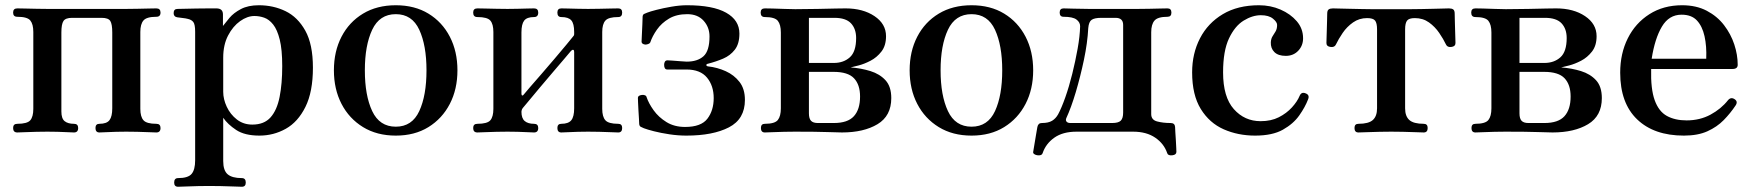

<svg xmlns="http://www.w3.org/2000/svg" viewBox="-20 -505 6685 732"><path d="M46 0Q30 0 30 -17Q30 -33 46 -33Q84 -33 95.5 -46.5Q107 -60 107 -90V-383Q107 -413 95.5 -427Q84 -441 46 -441Q30 -441 30 -457Q30 -473 46 -473Q53 -473 74 -472.5Q95 -472 119.5 -471.5Q144 -471 161 -471H461Q479 -471 503 -471.5Q527 -472 548 -472.5Q569 -473 576 -473Q592 -473 592 -457Q592 -441 576 -441Q539 -441 527 -427Q515 -413 515 -383V-90Q515 -60 527 -46.5Q539 -33 576 -33Q592 -33 592 -17Q592 0 576 0Q569 0 548 -1Q527 -2 503 -2.5Q479 -3 461 -3Q444 -3 423 -2.5Q402 -2 384.5 -1Q367 0 359 0Q344 0 344 -17Q344 -33 359 -33Q387 -33 397.5 -47Q408 -61 408 -92V-381Q408 -413 400.5 -425Q393 -437 367 -437H255Q230 -437 222 -425Q214 -413 214 -381V-80Q214 -53 226.5 -43Q239 -33 262 -33Q278 -33 278 -17Q278 0 262 0Q255 0 237.5 -1Q220 -2 199.5 -2.5Q179 -3 161 -3Q144 -3 119.5 -2.5Q95 -2 74 -1Q53 0 46 0Z M659 207Q644 207 644 191Q644 174 659 174Q697 174 710.5 158Q724 142 724 106V-384Q724 -412 717 -421Q710 -430 696 -433Q689 -435 675.5 -436.5Q662 -438 656 -439Q642 -441 642 -455Q642 -471 657 -471Q660 -471 681 -471.5Q702 -472 728.5 -472.5Q755 -473 777 -473Q799 -473 805 -473Q830 -473 830 -450V-406Q839 -418 855 -437Q871 -456 898.5 -470.5Q926 -485 967 -485Q1022 -485 1068.5 -462.5Q1115 -440 1144 -388Q1173 -336 1173 -247Q1173 -155 1144.5 -97.5Q1116 -40 1069.5 -14Q1023 12 969 12Q913 12 880.5 -9.5Q848 -31 831 -56V109Q831 145 848 159.5Q865 174 902 174Q917 174 917 191Q917 207 902 207Q895 207 871.5 206Q848 205 821.5 204.5Q795 204 777 204Q760 204 735 204.5Q710 205 688.5 206Q667 207 659 207ZM942 -30Q987 -30 1011.5 -57.5Q1036 -85 1046 -135.5Q1056 -186 1056 -253Q1056 -316 1046.5 -354Q1037 -392 1021.5 -411.5Q1006 -431 987.5 -437.5Q969 -444 950 -444Q923 -444 895.5 -424.5Q868 -405 849.5 -369.5Q831 -334 831 -285V-155Q831 -127 844.5 -98Q858 -69 883 -49.5Q908 -30 942 -30Z M1489 12Q1417 12 1364 -20.5Q1311 -53 1282 -109Q1253 -165 1253 -237Q1253 -309 1282 -365Q1311 -421 1364 -453Q1417 -485 1489 -485Q1561 -485 1613.5 -453Q1666 -421 1695 -365Q1724 -309 1724 -237Q1724 -165 1695 -109Q1666 -53 1613.5 -20.5Q1561 12 1489 12ZM1489 -22Q1551 -22 1578.5 -81.5Q1606 -141 1606 -237Q1606 -332 1578.5 -391.5Q1551 -451 1489 -451Q1427 -451 1399 -391.5Q1371 -332 1371 -237Q1371 -141 1399 -81.5Q1427 -22 1489 -22Z M1800 0Q1784 0 1784 -17Q1784 -33 1800 -33Q1838 -33 1849.5 -46.5Q1861 -60 1861 -90V-383Q1861 -413 1849.5 -426.5Q1838 -440 1800 -440Q1784 -440 1784 -457Q1784 -473 1800 -473Q1807 -473 1828 -472.5Q1849 -472 1873.5 -471.5Q1898 -471 1915 -471Q1933 -471 1953.5 -471.5Q1974 -472 1991.5 -472.5Q2009 -473 2016 -473Q2032 -473 2032 -457Q2032 -440 2016 -440Q1989 -440 1978.5 -426.5Q1968 -413 1968 -381V-148Q1968 -142 1971 -141Q1974 -140 1978 -146Q1982 -151 2000 -172Q2018 -193 2044 -222.5Q2070 -252 2095.5 -282.5Q2121 -313 2140.5 -336Q2160 -359 2165 -366Q2167 -368 2168 -370Q2169 -372 2169 -376V-383Q2169 -415 2158 -427.5Q2147 -440 2120 -440Q2105 -440 2105 -457Q2105 -473 2120 -473Q2128 -473 2145.5 -472.5Q2163 -472 2184 -471.5Q2205 -471 2222 -471Q2240 -471 2264 -471.5Q2288 -472 2309 -472.5Q2330 -473 2337 -473Q2352 -473 2352 -457Q2352 -440 2337 -440Q2300 -440 2288 -426.5Q2276 -413 2276 -383V-90Q2276 -60 2288 -46.5Q2300 -33 2337 -33Q2352 -33 2352 -17Q2352 0 2337 0Q2330 0 2309 -1Q2288 -2 2264 -2.5Q2240 -3 2222 -3Q2205 -3 2184 -2.5Q2163 -2 2145.5 -1Q2128 0 2120 0Q2105 0 2105 -17Q2105 -33 2120 -33Q2147 -33 2158 -46.5Q2169 -60 2169 -92V-307Q2169 -314 2165.5 -315Q2162 -316 2157 -311Q2151 -304 2132.5 -282Q2114 -260 2088.5 -230.5Q2063 -201 2038.5 -171.5Q2014 -142 1996 -120.5Q1978 -99 1973 -93Q1970 -89 1969 -85Q1968 -81 1968 -79Q1968 -54 1980.5 -43.5Q1993 -33 2016 -33Q2032 -33 2032 -17Q2032 0 2016 0Q2009 0 1991.5 -1Q1974 -2 1953.5 -2.5Q1933 -3 1915 -3Q1898 -3 1873.5 -2.5Q1849 -2 1828 -1Q1807 0 1800 0Z M2597 12Q2565 12 2532 7Q2499 2 2473.5 -4.5Q2448 -11 2435 -16Q2428 -19 2423 -21.5Q2418 -24 2417 -32Q2417 -38 2416 -53Q2415 -68 2414 -85.5Q2413 -103 2412.5 -116.5Q2412 -130 2412 -132Q2412 -141 2427 -143Q2432 -144 2438 -142Q2444 -140 2445 -135Q2453 -111 2472 -84.5Q2491 -58 2521 -39.5Q2551 -21 2592 -21Q2653 -21 2677 -52.5Q2701 -84 2701 -131Q2701 -178 2675.5 -209Q2650 -240 2597 -240H2524Q2512 -240 2512 -258Q2512 -265 2515 -270Q2518 -275 2525 -275Q2527 -275 2542.5 -274Q2558 -273 2575 -271.5Q2592 -270 2598 -270Q2639 -270 2662 -290.5Q2685 -311 2685 -366Q2685 -401 2662.5 -426Q2640 -451 2600 -451Q2559 -451 2530.5 -434Q2502 -417 2484.5 -392Q2467 -367 2459 -343Q2457 -339 2451 -337Q2445 -335 2440 -335Q2426 -337 2426 -346Q2426 -349 2427 -369.5Q2428 -390 2429 -412Q2430 -434 2430 -442Q2431 -450 2436 -452Q2441 -454 2448 -457Q2458 -461 2483 -467.5Q2508 -474 2540 -479.5Q2572 -485 2599 -485Q2698 -485 2748.5 -456.5Q2799 -428 2799 -377Q2799 -338 2781.5 -315.5Q2764 -293 2737 -281.5Q2710 -270 2679 -262Q2673 -261 2673 -257Q2673 -253 2679 -252Q2715 -248 2747 -233.5Q2779 -219 2799.5 -192.5Q2820 -166 2820 -124Q2820 -51 2759 -19.5Q2698 12 2597 12Z M2896 0Q2881 0 2881 -17Q2881 -33 2896 -33Q2934 -33 2945.5 -47.5Q2957 -62 2957 -92V-381Q2957 -411 2945.5 -425.5Q2934 -440 2896 -440Q2880 -440 2880 -457Q2880 -473 2896 -473Q2904 -473 2925 -472.5Q2946 -472 2970.5 -471Q2995 -470 3012 -470Q3058 -470 3098 -471Q3138 -472 3166.5 -472.5Q3195 -473 3204 -473Q3270 -473 3314 -443.5Q3358 -414 3358 -367Q3358 -331 3340.5 -308.5Q3323 -286 3299 -273.5Q3275 -261 3253.5 -255.5Q3232 -250 3223 -248Q3263 -245 3298.5 -234Q3334 -223 3356 -199Q3378 -175 3378 -131Q3378 -63 3325.5 -31.5Q3273 0 3190 0Q3175 0 3134.5 -1.5Q3094 -3 3011 -3Q2994 -3 2969.5 -2.5Q2945 -2 2924.5 -1Q2904 0 2896 0ZM3098 -36H3159Q3212 -36 3235.5 -62Q3259 -88 3259 -137Q3259 -182 3236 -206.5Q3213 -231 3158 -231H3064V-73Q3064 -53 3072 -44.5Q3080 -36 3098 -36ZM3064 -265H3159Q3196 -265 3220 -286.5Q3244 -308 3244 -360Q3244 -395 3224.5 -416Q3205 -437 3161 -437H3064Z M3684 12Q3612 12 3559 -20.5Q3506 -53 3477 -109Q3448 -165 3448 -237Q3448 -309 3477 -365Q3506 -421 3559 -453Q3612 -485 3684 -485Q3756 -485 3808.5 -453Q3861 -421 3890 -365Q3919 -309 3919 -237Q3919 -165 3890 -109Q3861 -53 3808.5 -20.5Q3756 12 3684 12ZM3684 -22Q3746 -22 3773.5 -81.5Q3801 -141 3801 -237Q3801 -332 3773.5 -391.5Q3746 -451 3684 -451Q3622 -451 3594 -391.5Q3566 -332 3566 -237Q3566 -141 3594 -81.5Q3622 -22 3684 -22Z M3935 87Q3928 86 3923 82.5Q3918 79 3919 74Q3920 70 3923 50Q3926 30 3930 8Q3934 -14 3935 -21Q3938 -36 3952 -36Q3977 -36 3991 -44.5Q4005 -53 4014 -69Q4027 -93 4041.5 -134Q4056 -175 4068 -223.5Q4080 -272 4088.5 -319.5Q4097 -367 4098 -405Q4098 -420 4084 -430.5Q4070 -441 4035 -441Q4020 -441 4020 -457Q4020 -473 4035 -473Q4046 -473 4073 -472Q4100 -471 4131 -471H4318Q4338 -471 4361.5 -471.5Q4385 -472 4404.5 -472.5Q4424 -473 4431 -473Q4446 -473 4446 -457Q4446 -441 4431 -441Q4394 -441 4381.5 -426.5Q4369 -412 4369 -382V-70Q4369 -48 4391.5 -42Q4414 -36 4443 -36Q4459 -36 4460 -21Q4460 -15 4461 -0.5Q4462 14 4463 30.5Q4464 47 4464.5 59.5Q4465 72 4465 74Q4465 85 4450 87Q4433 89 4430 79Q4418 43 4384.5 20Q4351 -3 4300 -3H4084Q4032 -3 3999.5 20Q3967 43 3955 79Q3952 89 3935 87ZM4061 -36H4220Q4244 -36 4253 -45Q4262 -54 4262 -76V-410Q4262 -437 4233 -437H4179Q4153 -437 4142 -429.5Q4131 -422 4129 -398Q4126 -341 4112.5 -277Q4099 -213 4081.5 -154Q4064 -95 4045 -54Q4042 -46 4046.5 -41Q4051 -36 4061 -36Z M4765 12Q4700 12 4645.5 -12Q4591 -36 4558 -89.5Q4525 -143 4525 -229Q4525 -301 4555 -359Q4585 -417 4642 -451Q4699 -485 4780 -485Q4824 -485 4862 -468.5Q4900 -452 4924 -424Q4948 -396 4948 -359Q4948 -331 4929.5 -311.5Q4911 -292 4882 -292Q4853 -292 4838.5 -306.5Q4824 -321 4825 -344Q4826 -358 4831.5 -366.5Q4837 -375 4843 -385Q4849 -395 4849 -410Q4849 -421 4833 -434Q4817 -447 4787 -447Q4755 -447 4721.5 -426.5Q4688 -406 4665.5 -358.5Q4643 -311 4643 -229Q4643 -135 4684 -89Q4725 -43 4786 -43Q4826 -43 4855.5 -58Q4885 -73 4905.5 -95.5Q4926 -118 4935 -140Q4942 -156 4958 -149Q4974 -143 4967 -126Q4956 -97 4933.5 -65Q4911 -33 4871 -10.5Q4831 12 4765 12Z M5159 0Q5144 0 5144 -17Q5144 -33 5159 -33Q5198 -33 5214 -47.5Q5230 -62 5230 -92V-393Q5230 -417 5222.5 -426.5Q5215 -436 5192 -436Q5162 -436 5138.5 -419.5Q5115 -403 5099 -379.5Q5083 -356 5073 -335Q5068 -324 5052.5 -326Q5037 -328 5037 -341Q5037 -345 5037.5 -359.5Q5038 -374 5038.5 -393Q5039 -412 5039.5 -429Q5040 -446 5040 -453Q5040 -465 5045.5 -469Q5051 -473 5062 -473Q5064 -473 5082 -472.5Q5100 -472 5125 -471.5Q5150 -471 5173 -470.5Q5196 -470 5208 -470H5359Q5376 -470 5399.5 -470.5Q5423 -471 5446 -471.5Q5469 -472 5485.5 -472.5Q5502 -473 5504 -473Q5515 -473 5520.5 -469Q5526 -465 5526 -453Q5526 -446 5526.5 -429Q5527 -412 5527.5 -393Q5528 -374 5528.5 -359.5Q5529 -345 5529 -341Q5529 -328 5513.5 -326Q5498 -324 5493 -335Q5483 -356 5467 -379.5Q5451 -403 5428 -419.5Q5405 -436 5374 -436Q5352 -436 5344.5 -426.5Q5337 -417 5337 -393V-92Q5337 -62 5353 -47.5Q5369 -33 5408 -33Q5423 -33 5423 -17Q5423 0 5408 0Q5401 0 5377.5 -1Q5354 -2 5328 -2.5Q5302 -3 5284 -3Q5267 -3 5240 -2.5Q5213 -2 5190 -1Q5167 0 5159 0Z M5605 0Q5590 0 5590 -17Q5590 -33 5605 -33Q5643 -33 5654.5 -47.5Q5666 -62 5666 -92V-381Q5666 -411 5654.5 -425.5Q5643 -440 5605 -440Q5589 -440 5589 -457Q5589 -473 5605 -473Q5613 -473 5634 -472.5Q5655 -472 5679.5 -471Q5704 -470 5721 -470Q5767 -470 5807 -471Q5847 -472 5875.5 -472.5Q5904 -473 5913 -473Q5979 -473 6023 -443.5Q6067 -414 6067 -367Q6067 -331 6049.5 -308.5Q6032 -286 6008 -273.5Q5984 -261 5962.5 -255.5Q5941 -250 5932 -248Q5972 -245 6007.5 -234Q6043 -223 6065 -199Q6087 -175 6087 -131Q6087 -63 6034.5 -31.5Q5982 0 5899 0Q5884 0 5843.5 -1.5Q5803 -3 5720 -3Q5703 -3 5678.5 -2.5Q5654 -2 5633.5 -1Q5613 0 5605 0ZM5807 -36H5868Q5921 -36 5944.5 -62Q5968 -88 5968 -137Q5968 -182 5945 -206.5Q5922 -231 5867 -231H5773V-73Q5773 -53 5781 -44.5Q5789 -36 5807 -36ZM5773 -265H5868Q5905 -265 5929 -286.5Q5953 -308 5953 -360Q5953 -395 5933.5 -416Q5914 -437 5870 -437H5773Z M6400 12Q6286 12 6221.5 -50Q6157 -112 6157 -228Q6157 -301 6186 -359Q6215 -417 6268.5 -451Q6322 -485 6393 -485Q6447 -485 6487 -464Q6527 -443 6553 -409Q6579 -375 6592 -335.5Q6605 -296 6605 -258Q6605 -242 6585 -242H6275Q6273 -166 6288.5 -123Q6304 -80 6335 -63Q6366 -46 6410 -46Q6461 -46 6501.5 -68Q6542 -90 6568 -123Q6579 -136 6593 -127Q6607 -118 6597 -103Q6577 -73 6551.5 -47Q6526 -21 6489.5 -4.5Q6453 12 6400 12ZM6277 -281H6485Q6487 -329 6478.5 -367Q6470 -405 6449.5 -427Q6429 -449 6391 -449Q6343 -449 6316 -403.5Q6289 -358 6277 -281Z"/></svg>

Font: Zen Antique
Style: Regular
Weight: 400
Designer: Yoshimichi Ohira
Foundry: Positype
Version: Version 1.001